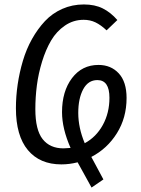

<svg xmlns="http://www.w3.org/2000/svg" viewBox="-20 -719 629 854"><path d="M543 -283.2Q543 -195.3 500 -126.5Q457 -57.6 386.2 -21Q392.6 -8.8 410.9 24.9Q429.2 58.6 439.9 79.1L387.2 115.2Q378.4 99.1 357.2 60.8Q335.9 22.5 325.2 2.9Q289.1 12.2 252.9 12.2Q157.2 12.2 104 -51.5Q50.8 -115.2 50.8 -237.8Q50.8 -290.5 58.6 -343.5Q66.4 -396.5 81.8 -448.5Q97.2 -500.5 122.3 -545.4Q147.5 -590.3 179.9 -625Q212.4 -659.7 256.8 -679.4Q301.3 -699.2 353 -699.2Q401.9 -699.2 437 -681.6Q472.2 -664.1 502 -629.9L454.1 -584Q428.7 -607.9 404.8 -619.4Q380.9 -630.9 352.1 -630.9Q306.2 -630.9 268.8 -605.2Q231.4 -579.6 207.5 -539.1Q183.6 -498.5 167.2 -445.3Q150.9 -392.1 144 -339.1Q137.2 -286.1 137.2 -233.9Q137.2 -141.1 169.7 -100.1Q202.1 -59.1 262.2 -59.1Q271.5 -59.1 293.9 -61Q255.9 -147 255.9 -220.2Q255.9 -313 300.3 -371.6Q344.7 -430.2 418 -430.2Q473.6 -430.2 508.3 -392.6Q543 -355 543 -283.2ZM356.9 -82Q407.7 -109.4 437.3 -163.1Q466.8 -216.8 466.8 -284.2Q466.8 -362.8 413.1 -362.8Q372.1 -362.8 350.1 -322Q328.1 -281.2 328.1 -216.8Q328.1 -150.4 356.9 -82Z"/></svg>

Font: Fira Sans Compressed Book
Style: Italic
Weight: 350
Width: 3
Italic angle: -8°
Designer: Carrois Corporate & Edenspiekermann AG
Foundry: Carrois Corporate GbR & Edenspiekermann AG
Version: Version 4.203;PS 004.203;hotconv 1.0.88;makeotf.lib2.5.64775